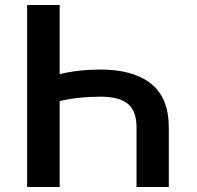

<svg xmlns="http://www.w3.org/2000/svg" viewBox="-20 -747 788 767"><path d="M654.3 0H525.4V-237.3Q525.4 -304.2 490.5 -332.5Q455.6 -360.8 381.8 -360.8Q293.9 -360.8 218.3 -343.3V0H88.4V-727.1H218.3V-450.7Q293.5 -469.2 381.8 -469.2Q512.2 -469.2 583.3 -412.8Q654.3 -356.4 654.3 -237.3Z"/></svg>

Font: Interop SemBd
Style: Regular
Weight: 600
Designer: Rasmus Andersson, Google, Jang Haemin
Foundry: jhaemin
Version: Version 1.007